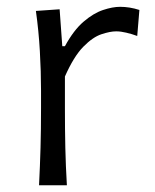

<svg xmlns="http://www.w3.org/2000/svg" viewBox="-20 -549 459 569"><path d="M95.7 0Q98.6 -57.6 100.1 -111.1Q101.6 -164.6 101.6 -228.5V-280.8Q101.6 -337.4 98.1 -397.5Q94.7 -457.5 86.4 -516.6L156.7 -521.5L164.6 -412.1H172.4Q198.2 -459.5 227.5 -484.6Q256.8 -509.8 285.2 -519.3Q313.5 -528.8 335.9 -528.8Q364.3 -528.8 393.1 -519.5L386.7 -442.4Q371.1 -448.2 354.5 -452.1Q337.9 -456.1 324.2 -456.1Q306.2 -456.1 280.5 -447.5Q254.9 -439 226.8 -410.4Q198.7 -381.8 172.4 -322.3V-226.1Q172.4 -164.1 173.6 -110.8Q174.8 -57.6 178.2 0Z"/></svg>

Font: Pinar-DS1-FD Regular
Style: Regular
Weight: 400
Designer: Amin Abedi
Version: Version 3.000